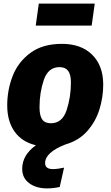

<svg xmlns="http://www.w3.org/2000/svg" viewBox="-20 -794 613 1064"><path d="M488 -652H178L195 -774H505ZM552 -325Q552 -255 531 -187.5Q510 -120 463.5 -67.5Q417 -15 344 6Q230 50 230 110Q230 143 273 143Q300 143 335 135L311 242Q277 250 241 250Q180 250 141.5 221Q103 192 103 142Q103 65 179 11Q102 -7 61 -64.5Q20 -122 20 -210Q20 -295 50 -372.5Q80 -450 148 -500.5Q216 -551 323 -551Q430 -551 491 -490.5Q552 -430 552 -325ZM310 -422Q247 -422 223 -351.5Q199 -281 199 -200Q199 -153 214 -132Q229 -111 262 -111Q325 -111 349 -183Q373 -255 373 -337Q373 -381 357.5 -401.5Q342 -422 310 -422Z"/></svg>

Font: Trujillo ExtraBold
Style: Italic
Weight: 800
Italic angle: -8°
Designer: Fira Sans original fonts by bBox Type GmbH, Carrois Corporate GbR, & Edenspiekermann AG / Changes by Cristiano Sobral
Foundry: Fira Sans original fonts by bBox Type GmbH, Carrois Corporate GbR, & Edenspiekermann AG / Changes by Cristiano Sobral
Version: Version 4.301;July 28, 2020;FontCreator 13.0.0.2655 64-bit